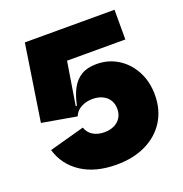

<svg xmlns="http://www.w3.org/2000/svg" viewBox="-137 -886 969 1017"><g transform="rotate(-20 347.5 -377.5)"><path d="M48.5 -181.5 247 -236Q257 -206 283.2 -189.8Q309.5 -173.5 347 -173.5Q379.5 -173.5 403.2 -185.2Q427 -197 440 -218Q453 -239 453 -267Q453 -295 440 -316.2Q427 -337.5 402.8 -349.2Q378.5 -361 346 -361Q311.5 -361 282.5 -345.8Q253.5 -330.5 242 -301L234.5 -359L257.5 -355Q268 -408.5 288.5 -447.2Q309 -486 343 -506.8Q377 -527.5 429 -527.5Q496.5 -527.5 550 -494Q603.5 -460.5 634.5 -402Q665.5 -343.5 665.5 -268.5Q665.5 -185 626.2 -122.2Q587 -59.5 516 -24.8Q445 10 350 10Q231 10 152.8 -41.2Q74.5 -92.5 48.5 -181.5ZM317 -765 242 -301 47 -335 113 -765ZM221 -597.5V-765H618.5V-597.5Z"/></g></svg>

Font: Hepta Slab ExtraLight ExtraBold
Style: Regular
Weight: 800
Version: Version 1.102